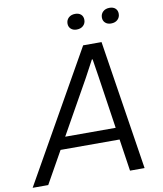

<svg xmlns="http://www.w3.org/2000/svg" viewBox="-126 -986 903 1064"><g transform="rotate(-10 326.0 -454.0)"><path d="M-29.3 0 383.4 -729H486.9L600.6 0H518.6L437.1 -544.7L421.6 -643.4H417.4L366.4 -548.3L58.4 0ZM148.6 -180 183.3 -247.6H493.6L501.9 -180ZM557 -821.3Q537 -821.3 524.6 -832.7Q512.3 -844.1 512.3 -862.3Q512.3 -882.3 526.3 -895.4Q540.3 -908.4 563.3 -908.4Q583.9 -908.4 595.9 -897.4Q608 -886.3 608 -867.1Q608 -847.4 594.3 -834.4Q580.6 -821.3 557 -821.3ZM363.6 -821.3Q343.6 -821.3 331.2 -832.7Q318.9 -844.1 318.9 -862.3Q318.9 -882.3 332.9 -895.4Q346.9 -908.4 369.9 -908.4Q390.4 -908.4 402.5 -897.4Q414.6 -886.3 414.6 -867.1Q414.6 -847.4 400.9 -834.4Q387.1 -821.3 363.6 -821.3Z"/></g></svg>

Font: Mona Sans ExtraLight
Style: Italic
Weight: 200
Italic angle: -11.6951°
Designer: Deni Anggara
Foundry: GitHub
Version: Version 2.000